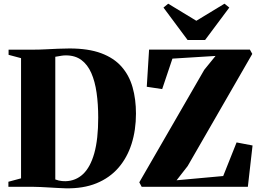

<svg xmlns="http://www.w3.org/2000/svg" viewBox="-20 -1012 1404 1040"><path d="M335 8Q317 7.5 293.5 6.2Q270 5 245.8 3.5Q221.5 2 199.8 1Q178 0 163.5 0H25.5V-27.5L94 -46V-697L26.5 -715V-743H160Q192.5 -743 226.5 -744.8Q260.5 -746.5 293.8 -748Q327 -749.5 356.5 -749.5Q458.5 -749.5 527.8 -723.8Q597 -698 638.5 -650.8Q680 -603.5 698.2 -539Q716.5 -474.5 716.5 -396.5Q716.5 -308 692.8 -233Q669 -158 621.5 -103.2Q574 -48.5 502.5 -19.2Q431 10 335 8ZM335 -30.5Q390.5 -32 430 -69.2Q469.5 -106.5 490.8 -182.2Q512 -258 512 -374.5Q512 -448 503.2 -509.5Q494.5 -571 474.5 -616.5Q454.5 -662 420.8 -687Q387 -712 337 -712Q324.5 -712 313.5 -710.2Q302.5 -708.5 293.8 -706.8Q285 -705 279.5 -704.5V-40Q289 -36.5 298.2 -34.2Q307.5 -32 316.8 -31.2Q326 -30.5 335 -30.5ZM747.5 0 734.5 -24.5 1086.5 -634 1147.5 -709 914 -694.5 858.5 -529.5 775 -542 787.5 -743.5H1333.5L1346.5 -720L996.5 -112.5L936.5 -35.5L1189 -58.5L1261.5 -240.5L1348 -224L1322.5 0ZM996 -795.5 865.5 -971 891 -992 1043.5 -899.5 1196 -992 1222 -971 1091 -795.5Z"/></svg>

Font: Merriweather 120pt Black
Style: Regular
Weight: 900
Designer: Eben Sorkin
Foundry: Eben Sorkin
Version: Version 2.100